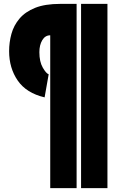

<svg xmlns="http://www.w3.org/2000/svg" viewBox="-20 -760 595 990"><path d="M398 210V-740H534V210ZM231 -377 210 -258Q116 -280 71.5 -344.5Q27 -409 27 -496Q27 -542 39 -585.5Q51 -629 80.5 -664Q110 -699 161 -719.5Q212 -740 291 -740H375V210H239V-578Q213 -578 198 -553Q183 -528 183 -491Q183 -442 200.5 -411.5Q218 -381 231 -377Z"/></svg>

Font: Georama ExtraCondensed Black
Style: Regular
Weight: 900
Width: 2
Designer: Jean-Baptiste Levee
Foundry: Production Type
Version: Version 1.000